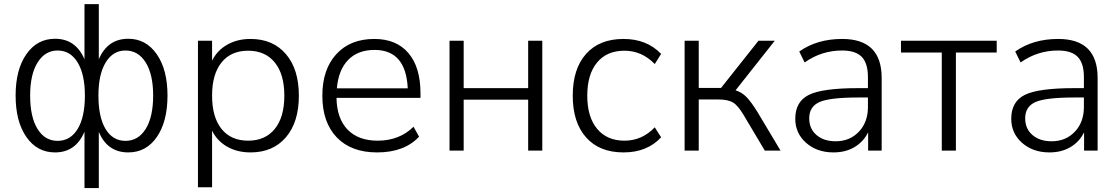

<svg xmlns="http://www.w3.org/2000/svg" viewBox="-20 -739 5497 942"><path d="M394.5 183.6V-92.8Q351.6 8.8 250 8.8Q162.1 8.8 109.4 -66.9Q56.6 -142.6 56.6 -270.5Q56.6 -397.5 109.4 -473.1Q162.1 -548.8 250 -548.8Q351.6 -548.8 394.5 -448.2V-718.8H464.8V-448.2Q507.8 -548.8 609.4 -548.8Q696.3 -548.8 749 -473.1Q801.8 -397.5 801.8 -270.5Q801.8 -142.6 749.5 -66.9Q697.3 8.8 609.4 8.8Q506.8 8.8 464.8 -91.8V183.6ZM127.9 -270.5Q127.9 -165 164.1 -106.4Q200.2 -47.9 262.7 -47.9Q325.2 -47.9 360.8 -106Q396.5 -164.1 396.5 -270.5Q396.5 -374 360.8 -432.6Q325.2 -491.2 262.7 -491.2Q201.2 -491.2 164.6 -432.6Q127.9 -374 127.9 -270.5ZM462.9 -270.5Q462.9 -164.1 498 -106Q533.2 -47.9 595.7 -47.9Q658.2 -47.9 694.8 -106.4Q731.4 -165 731.4 -270.5Q731.4 -374 694.8 -432.6Q658.2 -491.2 595.7 -491.2Q534.2 -491.2 498.5 -432.6Q462.9 -374 462.9 -270.5Z M1209 -547.9Q1319.3 -547.9 1382.8 -473.6Q1446.3 -399.4 1446.3 -269.5Q1446.3 -139.6 1382.8 -65.4Q1319.3 8.8 1209 8.8Q1144.5 8.8 1095.2 -19Q1045.9 -46.9 1020.5 -97.7V179.7H951.2V-539.1H1020.5V-441.4Q1045.9 -492.2 1095.2 -520Q1144.5 -547.9 1209 -547.9ZM1066.9 -432.6Q1020.5 -375 1020.5 -269.5Q1020.5 -164.1 1066.9 -106.4Q1113.3 -48.8 1197.3 -48.8Q1281.2 -48.8 1328.1 -106.4Q1375 -164.1 1375 -269.5Q1375 -375 1328.1 -432.6Q1281.2 -490.2 1197.3 -490.2Q1113.3 -490.2 1066.9 -432.6Z M1830.1 8.8Q1703.1 8.8 1632.3 -64.9Q1561.5 -138.7 1561.5 -269.5Q1561.5 -398.4 1629.9 -473.1Q1698.2 -547.9 1816.4 -547.9Q1924.8 -547.9 1983.9 -478.5Q2043 -409.2 2043 -281.2V-258.8H1630.9Q1632.8 -157.2 1685.5 -103Q1738.3 -48.8 1833 -48.8Q1939.5 -48.8 2008.8 -117.2L2036.1 -68.4Q1963.9 8.8 1830.1 8.8ZM1632.8 -305.7H1980.5Q1971.7 -494.1 1817.4 -494.1Q1736.3 -494.1 1688.5 -445.3Q1640.6 -396.5 1632.8 -305.7Z M2185.5 0V-539.1H2254.9V-306.6H2571.3V-539.1H2640.6V0H2571.3V-250H2254.9V0Z M3039.1 8.8Q2920.9 8.8 2855.5 -64.9Q2790 -138.7 2790 -269.5Q2790 -401.4 2855.5 -474.6Q2920.9 -547.9 3039.1 -547.9Q3153.3 -547.9 3223.6 -474.6L3192.4 -424.8Q3128.9 -490.2 3043.9 -490.2Q2957 -490.2 2909.2 -432.1Q2861.3 -374 2861.3 -269.5Q2861.3 -165 2909.7 -106.9Q2958 -48.8 3043.9 -48.8Q3129.9 -48.8 3192.4 -114.3L3223.6 -65.4Q3155.3 8.8 3039.1 8.8Z M3338.9 0V-539.1H3408.2V-307.6H3517.6L3701.2 -539.1H3781.2L3588.9 -295.9Q3618.2 -287.1 3641.6 -263.7Q3665 -240.2 3696.3 -189.5L3809.6 0H3732.4L3628.9 -173.8Q3601.6 -220.7 3576.7 -235.8Q3551.8 -251 3503.9 -251H3408.2V0Z M4069.3 8.8Q3988.3 8.8 3935.1 -38.1Q3881.8 -85 3881.8 -156.2Q3881.8 -240.2 3948.2 -273.4Q4014.6 -306.6 4191.4 -306.6H4238.3V-360.4Q4238.3 -428.7 4208 -460Q4177.7 -491.2 4111.3 -491.2Q4010.7 -491.2 3927.7 -432.6L3901.4 -486.3Q3988.3 -547.9 4112.3 -547.9Q4305.7 -547.9 4305.7 -356.4V0H4239.3V-89.8Q4216.8 -43.9 4172.9 -17.6Q4128.9 8.8 4069.3 8.8ZM3950.2 -158.2Q3950.2 -107.4 3985.8 -76.7Q4021.5 -45.9 4080.1 -45.9Q4149.4 -45.9 4193.8 -92.8Q4238.3 -139.6 4238.3 -213.9V-260.7H4192.4Q4050.8 -260.7 4000.5 -238.3Q3950.2 -215.8 3950.2 -158.2Z M4600.6 0V-481.4H4400.4V-539.1H4870.1V-481.4H4669.9V0Z M5128.9 8.8Q5047.9 8.8 4994.6 -38.1Q4941.4 -85 4941.4 -156.2Q4941.4 -240.2 5007.8 -273.4Q5074.2 -306.6 5251 -306.6H5297.9V-360.4Q5297.9 -428.7 5267.6 -460Q5237.3 -491.2 5170.9 -491.2Q5070.3 -491.2 4987.3 -432.6L4960.9 -486.3Q5047.9 -547.9 5171.9 -547.9Q5365.2 -547.9 5365.2 -356.4V0H5298.8V-89.8Q5276.4 -43.9 5232.4 -17.6Q5188.5 8.8 5128.9 8.8ZM5009.8 -158.2Q5009.8 -107.4 5045.4 -76.7Q5081.1 -45.9 5139.6 -45.9Q5209 -45.9 5253.4 -92.8Q5297.9 -139.6 5297.9 -213.9V-260.7H5252Q5110.4 -260.7 5060.1 -238.3Q5009.8 -215.8 5009.8 -158.2Z"/></svg>

Font: Min Sans Light
Style: Regular
Weight: 300
Designer: Jinseong-Kim, NotoSansCJK, Nunito
Foundry: Jinseong-Kim
Version: Version 1.400;Glyphs 3.1.2 (3151)